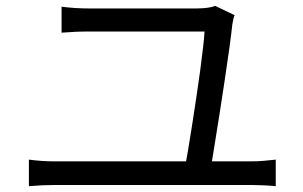

<svg xmlns="http://www.w3.org/2000/svg" viewBox="-20 -695 1040 658"><path d="M784 -643Q781 -636 779 -626Q777 -616 776 -610Q773 -580 766 -529.5Q759 -479 750 -419.5Q741 -360 732 -302Q723 -244 715 -196Q707 -148 703 -121H614Q618 -143 624.5 -180.5Q631 -218 638 -264Q645 -310 652.5 -359Q660 -408 666 -453Q672 -498 676 -533Q680 -568 681 -587Q654 -587 611 -587Q568 -587 518 -587Q468 -587 420.5 -587Q373 -587 337 -587Q301 -587 287 -587Q260 -587 237.5 -586Q215 -585 191 -583V-672Q214 -669 238 -667.5Q262 -666 286 -666Q298 -666 324.5 -666Q351 -666 387 -666Q423 -666 462 -666Q501 -666 538.5 -666Q576 -666 606.5 -666Q637 -666 655 -666Q665 -666 677.5 -667Q690 -668 700.5 -670Q711 -672 717 -675ZM79 -148Q101 -145 123.5 -143.5Q146 -142 167 -142H842Q865 -142 885.5 -144Q906 -146 925 -148V-57Q905 -59 881 -60Q857 -61 842 -61H167Q146 -61 124 -60Q102 -59 79 -57Z"/></svg>

Font: Noto Sans HK
Style: Regular
Weight: 400
Designer: Ryoko NISHIZUKA 西塚涼子 (kana, bopomofo & ideographs); Paul D. Hunt (Latin, Greek & Cyrillic); Sandoll Communications 산돌커뮤니
Foundry: Adobe
Version: Version 2.004-H2;hotconv 1.0.118;makeotfexe 2.5.65603